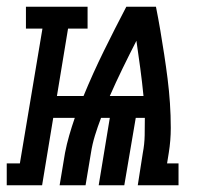

<svg xmlns="http://www.w3.org/2000/svg" viewBox="-75 -550 595 570"><path d="M-55 0V-65H-16L51 -465H2V-530H185V-465H127L94 -265H173Q201 -333 233.5 -399Q266 -465 300 -530H388Q395 -495 401 -459.5Q407 -424 412.5 -388Q418 -352 422.5 -316.5Q427 -281 429.5 -244Q432 -207 432 -170Q432 -133 426 -96L421 -65H455V0H334L349 -96Q354 -122 354.5 -148Q355 -174 355 -199V-200Q355 -200 355 -200Q355 -200 355 -200H328L294 0H218L251 -200H225Q215 -174 207 -148Q199 -122 195 -96L179 0H102L118 -96Q123 -122 130.5 -148Q138 -174 147 -200H83L50 0ZM251 -265H351Q347 -306 341.5 -347Q336 -388 330 -429Q309 -388 289 -347Q269 -306 251 -265Z"/></svg>

Font: Iosevka Curly Slab Oblique
Style: Bold
Weight: 700
Italic angle: -9°
Monospace: yes
Designer: Belleve Invis
Foundry: Belleve Invis
Version: Version 11.1.0; ttfautohint (v1.8.3)